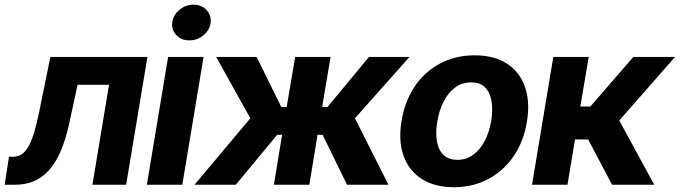

<svg xmlns="http://www.w3.org/2000/svg" viewBox="-53 -789 2903 820"><path d="M-33.2 0 -14.6 -119.6H3.4Q22.9 -119.6 38.3 -129.2Q53.7 -138.7 66.7 -160.2Q79.6 -181.6 90.8 -216.8Q102.1 -252 112.8 -303.7L162.1 -545.9H576.7L485.8 0H341.8L412.6 -426.8H278.3L242.2 -259.8Q227.1 -191.4 205.6 -142.1Q184.1 -92.8 155.5 -61.3Q127 -29.8 91.3 -14.9Q55.7 0 12.2 0Z M574.2 0 665 -545.9H816.4L725.6 0ZM755.4 -616.7Q722.2 -616.2 700.4 -638.7Q678.7 -661.1 682.6 -692.9Q686.5 -724.6 713.1 -746.8Q739.7 -769 772.9 -769Q807.1 -769 828.4 -746.8Q849.6 -724.6 846.7 -692.9Q842.8 -661.1 816.4 -638.7Q790 -616.2 755.4 -616.7Z M777.8 0 1016.1 -283.7 870.1 -545.9H1043L1148.4 -332H1171.4L1207.5 -545.9H1358.9L1322.8 -332H1345.7L1522.9 -545.9H1695.8L1462.9 -283.7L1606 0H1429.2L1324.7 -213.4H1303.2L1268.1 0H1116.7L1151.9 -213.4H1130.9L954.1 0Z M1885.3 10.7Q1801.8 10.3 1747.1 -25.4Q1692.4 -61 1670.2 -124.8Q1647.9 -188.5 1662.1 -272.9Q1675.8 -356.9 1718.3 -419.9Q1760.7 -482.9 1826.4 -517.8Q1892.1 -552.7 1974.6 -552.7Q2057.6 -552.7 2112.3 -517.1Q2167 -481.4 2189.2 -417.5Q2211.4 -353.5 2197.3 -268.6Q2183.6 -185.1 2140.9 -122.3Q2098.1 -59.6 2033 -24.7Q1967.8 10.3 1885.3 10.7ZM1900.4 -106.4Q1938.5 -106.4 1968.3 -128.2Q1998 -149.9 2017.6 -187.7Q2037.1 -225.6 2044.9 -273.4Q2052.7 -320.8 2046.1 -357.9Q2039.6 -395 2018.1 -416.3Q1996.6 -437.5 1959 -437Q1920.9 -437.5 1891.1 -415.5Q1861.3 -393.6 1841.8 -355.5Q1822.3 -317.4 1814.5 -269.5Q1806.6 -222.7 1813 -185.5Q1819.3 -148.4 1841.1 -127.4Q1862.8 -106.4 1900.4 -106.4Z M2219.2 0 2310.1 -545.9H2461.4L2425.3 -334H2468.3L2651.9 -545.9H2830.1L2591.8 -274.4L2741.2 0H2561L2459 -193.4H2402.8L2370.6 0Z"/></svg>

Font: Inter Tight
Style: Bold Italic
Weight: 700
Italic angle: -9.39999°
Designer: Rasmus Andersson
Foundry: rsms
Version: Version 3.004